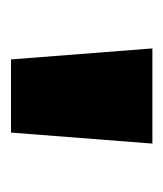

<svg xmlns="http://www.w3.org/2000/svg" viewBox="6 -819 297 349"><g transform="rotate(90 154.5 -644.5)"><path d="M88 -516H221L241 -773H68Z"/></g></svg>

Font: Noto Sans Telugu SemiCondensed Black
Style: Regular
Weight: 900
Width: 4
Designer: Jelle Bosma - Monotype Design Team
Foundry: Monotype Imaging Inc.
Version: Version 2.005